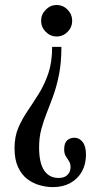

<svg xmlns="http://www.w3.org/2000/svg" viewBox="-20 -589 368 766"><path d="M225 -402Q225 -341 216 -294.5Q207 -248 193.8 -210.8Q180.5 -173.5 167.2 -140.5Q154 -107.5 145 -74.2Q136 -41 136 -1.5Q136 62 156.5 91.5Q177 121 213.5 121Q238 121 249.8 108.2Q261.5 95.5 261.5 78Q261.5 63.5 255.2 54Q249 44.5 242.5 34Q236 23.5 236 7.5Q236 -18 247.5 -28.8Q259 -39.5 277.5 -39.5Q296 -39.5 309.5 -22.8Q323 -6 323 28Q323 66 306.8 95.2Q290.5 124.5 260.8 141Q231 157.5 191.5 157.5Q166 157.5 139.2 150.2Q112.5 143 89.5 125.8Q66.5 108.5 52.2 78.2Q38 48 38 2Q38 -44 53.2 -79.5Q68.5 -115 90.8 -147.5Q113 -180 135.2 -215.8Q157.5 -251.5 172.8 -296.2Q188 -341 188 -402ZM206 -569Q231.5 -569 249.8 -550.2Q268 -531.5 268 -506.5Q268 -480.5 249.8 -462Q231.5 -443.5 206 -443.5Q181 -443.5 162.5 -462Q144 -480.5 144 -506.5Q144 -531.5 162.5 -550.2Q181 -569 206 -569Z"/></svg>

Font: Imbue Thin 10pt SemiBold
Style: Regular
Weight: 600
Version: Version 1.102